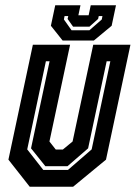

<svg xmlns="http://www.w3.org/2000/svg" viewBox="-20 -710 516 730"><path d="M93 0 12 -103 105 -540H246.5L168 -172L192 -141.5H219L256 -172L334.5 -540H476L383 -103L258 0ZM144.5 -64H238.5L328.5 -142L399.5 -477H385.5L315 -146L236.5 -78H152.5L98 -146L168.5 -477H154.5L83.5 -142ZM218 -556 173.5 -612 190 -690H286L278 -652H317L325 -690H421L404.5 -612L337 -556ZM252 -595H320L367 -636L369.5 -649H355.5L353 -638L320 -608.5H258L237 -638L239.5 -649H225.5L223 -636Z"/></svg>

Font: Tourney Condensed Regular
Style: Bold Italic
Weight: 700
Width: 3
Italic angle: -12°
Designer: Tyler Finck
Foundry: Etcetera Type Co
Version: Version 1.010; ttfautohint (v1.8.3)